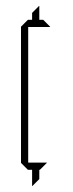

<svg xmlns="http://www.w3.org/2000/svg" viewBox="-20 -566 243 640"><path d="M87 -487V-523L110 -546H111V-487ZM87 54V-16H111V31L88 54ZM73 0 50 -23V-24H136V-23L113 0ZM50 -24V-477L73 -500H74V-24ZM74 -476V-500H124L147 -477V-476Z"/></svg>

Font: Foldit Thin
Style: Regular
Weight: 100
Designer: Sophia Tai
Foundry: Sophia Tai
Version: Version 1.003